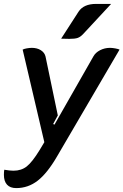

<svg xmlns="http://www.w3.org/2000/svg" viewBox="-32 -754 632 983"><path d="M-12 141Q-12 124 -10 115Q18 120 37 120Q77 120 105 98Q133 76 171 14L195 -26L84 -500Q91 -504 105.5 -506.5Q120 -509 131 -509Q158 -509 177 -497Q196 -485 201 -465L264 -163L240 -119L247 -116L446 -465Q457 -485 480.5 -497Q504 -509 531 -509Q543 -509 559 -506Q575 -503 580 -500L260 47Q210 133 161 171Q112 209 51 209Q20 209 4 191.5Q-12 174 -12 141ZM370 -694Q396 -734 460 -734H537L394 -580Q380 -565 366 -560Q352 -555 323 -555Q298 -555 281 -556Z"/></svg>

Font: K2D SemiBold
Style: Italic
Weight: 600
Italic angle: -10°
Designer: Katatrad Aksorn Co.,Ltd.
Foundry: Cadson Demak Co.,Ltd.
Version: Version 1.000; ttfautohint (v1.6)